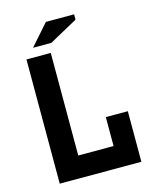

<svg xmlns="http://www.w3.org/2000/svg" viewBox="-127 -957 854 1045"><g transform="rotate(-15 300.0 -435.0)"><path d="M414 -285H538V0H78V-700H215V-122H414ZM233 -870H392V-840L232 -752H129Z"/></g></svg>

Font: PT Mono
Style: Bold
Weight: 700
Monospace: yes
Designer: A.Korolkova, I.Chaeva
Foundry: ParaType Ltd
Version: Version 1.000 OFL